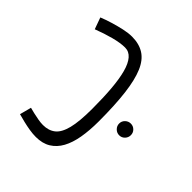

<svg xmlns="http://www.w3.org/2000/svg" viewBox="-114 -658 1124 1124"><g transform="rotate(-45 447.5 -96.0)"><path d="M353 21 379 -58Q471 -58 543 -64Q615 -70 665.5 -83.5Q716 -97 742.5 -120Q769 -143 769 -176Q769 -214 755 -267Q741 -320 719 -377L791 -403Q804 -371 815.5 -333Q827 -295 835 -258.5Q843 -222 843 -192Q843 -133 817 -92Q791 -51 733.5 -26.5Q676 -2 582 9.5Q488 21 353 21ZM353 21Q279 21 219 10.5Q159 0 117 -23Q75 -46 52 -83.5Q29 -121 29 -175Q29 -201 33.5 -228.5Q38 -256 44.5 -283Q51 -310 58 -335L130 -316Q126 -302 121 -280.5Q116 -259 112 -236.5Q108 -214 108 -195Q108 -149 132 -118.5Q156 -88 215 -73Q274 -58 379 -58L399 -11ZM430 211Q410 211 395.5 197Q381 183 381 163Q381 143 395.5 128.5Q410 114 430 114Q450 114 464 128.5Q478 143 478 163Q478 183 464 197Q450 211 430 211Z"/></g></svg>

Font: Noto Sans Arabic SemiCondensed
Style: Regular
Weight: 400
Width: 4
Designer: Monotype Design Team, Nadine Chahine, Nizar Qandah and Khaled Hosny
Foundry: Monotype Imaging Inc.
Version: Version 2.012